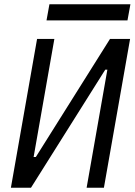

<svg xmlns="http://www.w3.org/2000/svg" viewBox="-20 -875 628 895"><path d="M30.8 0 152.8 -693.4H233.4L136.7 -143.1H147L492.7 -693.4H586.4L464.4 0H383.8L480.5 -550.3H470.7L124.5 0ZM196.8 -779.8 210.4 -855H587.9L574.2 -779.8Z"/></svg>

Font: Cascadia Mono PL SemiLight
Style: Italic
Weight: 350
Italic angle: -10°
Monospace: yes
Designer: Aaron Bell
Foundry: Saja Typeworks
Version: Version 2404.023; ttfautohint (v1.8.4)